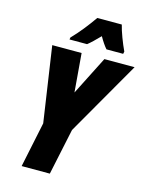

<svg xmlns="http://www.w3.org/2000/svg" viewBox="-135 -1015 851 1099"><g transform="rotate(15 290.5 -465.5)"><path d="M182 -783 180 -771H284C302 -785 325 -807 354 -837C370 -809 385 -787 399 -771H498L501 -785C481 -827 456 -892 447 -931H302C264 -877 225 -827 182 -783ZM103 0H270L328 -274L581 -714H402L286 -485L267 -714H93L159 -268Z"/></g></svg>

Font: Noto Sans ExtraCondensed Black
Style: Italic
Weight: 900
Width: 2
Italic angle: -12°
Designer: Monotype Design Team
Foundry: Monotype Imaging Inc.
Version: Version 2.013